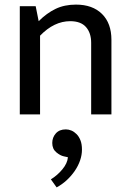

<svg xmlns="http://www.w3.org/2000/svg" viewBox="-20 -497 572 834"><path d="M154 0H66V-470H135L148 -405Q183 -440 221.5 -458.5Q260 -477 310 -477Q382 -477 423 -436.5Q464 -396 464 -324V0H376V-311Q376 -354 353.5 -379.5Q331 -405 285 -405Q215 -405 154 -342ZM257 182Q242 179 224.5 164.5Q207 150 207 124Q207 100 222.5 82.5Q238 65 266 65Q278 65 290 70Q302 75 312.5 85.5Q323 96 329.5 112.5Q336 129 336 153Q336 176 328 199.5Q320 223 305 245Q290 267 270 285.5Q250 304 226 317L201 282Q229 265 251 238.5Q273 212 275 186Z"/></svg>

Font: Mukta Mahee
Style: Regular
Weight: 400
Designer: Shuchita Grover, Noopur Datye, Girish Dalvi, Yashodeep Gholap
Foundry: Ek Type
Version: Version 2.538;PS 1.000;hotconv 16.6.51;makeotf.lib2.5.65220;